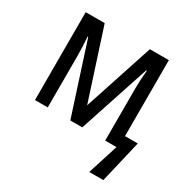

<svg xmlns="http://www.w3.org/2000/svg" viewBox="-163 -683 996 1016"><g transform="rotate(30 335.0 -175.5)"><path d="M583 -73V-537H467L328 -114L191 -537H75V0H153V-316Q153 -374 148 -430H152L291 0H364L506 -430H510Q507 -398 505.5 -370Q504 -342 504 -317V0H573L514 186H600L661 -73Z"/></g></svg>

Font: Noto Sans UI SemiCondensed
Style: Regular
Weight: 400
Width: 4
Designer: Monotype Design Team
Foundry: Monotype Imaging Inc.
Version: 1.001